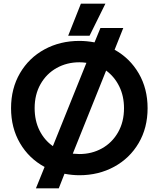

<svg xmlns="http://www.w3.org/2000/svg" viewBox="-20 -936 861 1042"><path d="M419 -916H552L466 -742H350ZM222 -30Q137 -76 88.5 -159Q40 -242 40 -349Q40 -456 88.5 -539Q137 -622 221.5 -668Q306 -714 411 -714Q451 -714 493 -706L525 -784H649L602 -666Q685 -620 733 -537.5Q781 -455 781 -349Q781 -242 732.5 -159.5Q684 -77 599.5 -31Q515 15 411 15Q372 15 330 7L299 86H175ZM449 -595Q430 -598 411 -598Q343 -598 287.5 -567Q232 -536 200 -479.5Q168 -423 168 -349Q168 -281 194.5 -228Q221 -175 267 -143ZM653 -349Q653 -415 627 -467.5Q601 -520 556 -553L375 -102Q397 -100 411 -100Q478 -100 533 -130.5Q588 -161 620.5 -217.5Q653 -274 653 -349Z"/></svg>

Font: Prompt Medium
Style: Regular
Weight: 500
Designer: Katatrad Team
Foundry: CadsonDemak
Version: Version 1.001